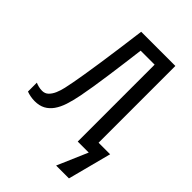

<svg xmlns="http://www.w3.org/2000/svg" viewBox="-259 -822 1119 1119"><g transform="rotate(45 300.0 -263.0)"><path d="M503.9 -81.1H599.1L528.8 188H422.9L503.9 0H413.1V-633.8H297.9Q291 -578.6 283.2 -519Q275.4 -459.5 267.3 -401.9Q259.3 -344.2 251 -292.5Q242.7 -240.7 234.9 -201.2Q225.1 -150.9 212.2 -111.3Q199.2 -71.8 179.9 -44.7Q160.6 -17.6 133.8 -3.2Q106.9 11.2 68.8 11.2Q51.8 11.2 33.7 7.8Q15.6 4.4 2 -1V-74.2Q12.7 -69.3 27.1 -65.7Q41.5 -62 57.1 -62Q80.6 -62 96.2 -77.4Q111.8 -92.8 122.1 -116.7Q132.3 -140.6 138.7 -169.2Q145 -197.8 149.9 -224.1Q155.3 -252 163.3 -300.8Q171.4 -349.6 180.9 -413.6Q190.4 -477.5 200.9 -554.2Q211.4 -630.9 222.2 -713.9H503.9Z"/></g></svg>

Font: Droid Sans Mono
Style: Regular
Weight: 400
Monospace: yes
Foundry: Ascender Corporation
Version: Version 1.00 build 112